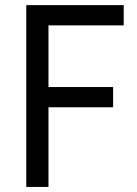

<svg xmlns="http://www.w3.org/2000/svg" viewBox="-20 -740 542 760"><path d="M84 -719.7H469.7V-639.6H171.9V-395.5H427.7V-315.4H171.9V0H84Z"/></svg>

Font: Reddit Sans A
Style: Regular
Weight: 400
Designer: Stephen Hutchings
Foundry: Reddit
Version: Version 1.013